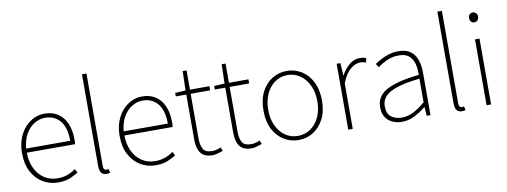

<svg xmlns="http://www.w3.org/2000/svg" viewBox="-64 -1147 3998 1513"><g transform="rotate(-10 1935.0 -390.5)"><path d="M300 13Q234 13 179 -20Q124 -53 91.5 -114.5Q59 -176 59 -262Q59 -327 77.5 -378Q96 -429 128.5 -465.5Q161 -502 201.5 -521Q242 -540 286 -540Q347 -540 391.5 -512Q436 -484 460.5 -429.5Q485 -375 485 -297Q485 -289 485 -280.5Q485 -272 483 -261H97Q97 -192 122.5 -137.5Q148 -83 194 -51.5Q240 -20 302 -20Q347 -20 382 -33Q417 -46 447 -68L463 -37Q433 -19 396 -3Q359 13 300 13ZM97 -294H450Q450 -401 405 -454Q360 -507 286 -507Q239 -507 198 -481.5Q157 -456 130 -408.5Q103 -361 97 -294Z M686 13Q669 13 657 5.5Q645 -2 638.5 -18Q632 -34 632 -59V-794H668V-53Q668 -37 674 -28.5Q680 -20 690 -20Q693 -20 697 -20.5Q701 -21 709 -22L716 9Q709 10 703 11.5Q697 13 686 13Z M1081 13Q1015 13 960 -20Q905 -53 872.5 -114.5Q840 -176 840 -262Q840 -327 858.5 -378Q877 -429 909.5 -465.5Q942 -502 982.5 -521Q1023 -540 1067 -540Q1128 -540 1172.5 -512Q1217 -484 1241.5 -429.5Q1266 -375 1266 -297Q1266 -289 1266 -280.5Q1266 -272 1264 -261H878Q878 -192 903.5 -137.5Q929 -83 975 -51.5Q1021 -20 1083 -20Q1128 -20 1163 -33Q1198 -46 1228 -68L1244 -37Q1214 -19 1177 -3Q1140 13 1081 13ZM878 -294H1231Q1231 -401 1186 -454Q1141 -507 1067 -507Q1020 -507 979 -481.5Q938 -456 911 -408.5Q884 -361 878 -294Z M1538 13Q1489 13 1462 -6Q1435 -25 1424.5 -59.5Q1414 -94 1414 -140V-494H1330V-522L1414 -527L1418 -681H1449V-527H1605V-494H1449V-135Q1449 -84 1466 -52Q1483 -20 1541 -20Q1556 -20 1575 -25Q1594 -30 1608 -37L1620 -7Q1597 1 1574.5 7Q1552 13 1538 13Z M1850 13Q1801 13 1774 -6Q1747 -25 1736.5 -59.5Q1726 -94 1726 -140V-494H1642V-522L1726 -527L1730 -681H1761V-527H1917V-494H1761V-135Q1761 -84 1778 -52Q1795 -20 1853 -20Q1868 -20 1887 -25Q1906 -30 1920 -37L1932 -7Q1909 1 1886.5 7Q1864 13 1850 13Z M2225 13Q2162 13 2108.5 -19.5Q2055 -52 2023 -113.5Q1991 -175 1991 -262Q1991 -351 2023 -413Q2055 -475 2108.5 -507.5Q2162 -540 2225 -540Q2272 -540 2314.5 -521.5Q2357 -503 2389.5 -467.5Q2422 -432 2440.5 -380Q2459 -328 2459 -262Q2459 -175 2426.5 -113.5Q2394 -52 2341 -19.5Q2288 13 2225 13ZM2225 -20Q2281 -20 2325.5 -50.5Q2370 -81 2396 -135.5Q2422 -190 2422 -262Q2422 -335 2396 -390Q2370 -445 2325.5 -476Q2281 -507 2225 -507Q2169 -507 2124.5 -476Q2080 -445 2054.5 -390Q2029 -335 2029 -262Q2029 -190 2054.5 -135.5Q2080 -81 2124.5 -50.5Q2169 -20 2225 -20Z M2623 0V-527H2653L2659 -428H2661Q2687 -476 2725 -508Q2763 -540 2810 -540Q2824 -540 2836 -538Q2848 -536 2861 -529L2852 -496Q2839 -501 2830 -503Q2821 -505 2805 -505Q2770 -505 2730 -473.5Q2690 -442 2659 -364V0Z M3053 13Q3012 13 2977.5 -2Q2943 -17 2922 -48.5Q2901 -80 2901 -130Q2901 -218 2984 -263.5Q3067 -309 3245 -329Q3247 -372 3237.5 -412.5Q3228 -453 3200 -480Q3172 -507 3117 -507Q3061 -507 3016 -485Q2971 -463 2945 -443L2927 -472Q2944 -484 2972.5 -500Q3001 -516 3038.5 -528Q3076 -540 3119 -540Q3181 -540 3216.5 -512.5Q3252 -485 3266.5 -440Q3281 -395 3281 -341V0H3251L3246 -70H3243Q3203 -37 3154.5 -12Q3106 13 3053 13ZM3056 -20Q3103 -20 3148 -42.5Q3193 -65 3245 -109V-298Q3131 -286 3063.5 -263.5Q2996 -241 2967 -208.5Q2938 -176 2938 -131Q2938 -70 2973 -45Q3008 -20 3056 -20Z M3530 13Q3513 13 3501 5.5Q3489 -2 3482.5 -18Q3476 -34 3476 -59V-794H3512V-53Q3512 -37 3518 -28.5Q3524 -20 3534 -20Q3537 -20 3541 -20.5Q3545 -21 3553 -22L3560 9Q3553 10 3547 11.5Q3541 13 3530 13Z M3730 0V-527H3766V0ZM3749 -660Q3733 -660 3723 -671Q3713 -682 3713 -701Q3713 -718 3723 -728.5Q3733 -739 3749 -739Q3764 -739 3774.5 -728.5Q3785 -718 3785 -701Q3785 -682 3774.5 -671Q3764 -660 3749 -660Z"/></g></svg>

Font: Noto Sans HK Thin Thin
Style: Regular
Weight: 250
Version: Version 2.004-H2;hotconv 1.0.118;makeotfexe 2.5.65603